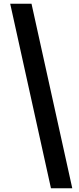

<svg xmlns="http://www.w3.org/2000/svg" viewBox="-20 -833 425 1036"><path d="M255 183H370L150 -813H35Z"/></svg>

Font: Source Han Sans HK Heavy
Style: Regular
Weight: 900
Designer: Ryoko NISHIZUKA 西塚涼子 (kana, bopomofo & ideographs); Paul D. Hunt (Latin, Greek & Cyrillic); Sandoll Communications 산돌커뮤니
Foundry: Adobe
Version: Version 2.000;hotconv 1.0.107;makeotfexe 2.5.65593